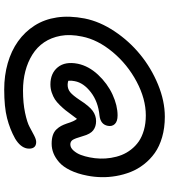

<svg xmlns="http://www.w3.org/2000/svg" viewBox="34 -713 795 903"><g transform="rotate(90 431.5 -261.5)"><path d="M400.9 116.2Q335 116.2 277.1 99.6Q219.2 83 174.6 51.3Q129.9 19.5 100.3 -26.6Q70.8 -72.8 62 -131.8Q53.2 -190.9 66.9 -262.2Q81.1 -333.5 127.2 -402.6Q173.3 -471.7 236.6 -523.4Q299.8 -575.2 377.4 -607.2Q455.1 -639.2 528.8 -639.2Q581.5 -639.2 625.2 -626.5Q668.9 -613.8 699.5 -592Q730 -570.3 752.9 -540.8Q775.9 -511.2 788.8 -478.3Q801.8 -445.3 807.9 -409.7Q814 -374 813.2 -340.3Q812.5 -306.6 806.2 -274.9Q797.4 -228.5 780.8 -194.6Q764.2 -160.6 743.2 -142.3Q722.2 -124 700.7 -115.5Q679.2 -106.9 655.8 -106.9Q632.8 -106.9 616 -112.5Q599.1 -118.2 588.6 -129.4Q578.1 -140.6 572.3 -151.6Q566.4 -162.6 561 -178.2Q550.3 -213.4 539.1 -226.1Q533.2 -218.8 520 -200.7Q506.8 -182.6 498.3 -171.9Q489.7 -161.1 475.1 -146Q460.4 -130.9 447.3 -122.3Q434.1 -113.8 415.5 -107.4Q397 -101.1 377 -101.1Q324.7 -101.1 296.4 -135.7Q268.1 -170.4 279.8 -230Q290.5 -281.2 331.5 -325.2Q372.6 -369.1 424.3 -393.1Q476.1 -417 522.9 -417Q550.8 -417 563.2 -404.1Q575.7 -391.1 571.8 -371.1Q565.4 -336.9 523.9 -332Q458.5 -325.7 414.1 -291.5Q369.6 -257.3 361.8 -215.8Q358.4 -201.7 359.9 -185.1Q370.1 -182.1 378.9 -182.1Q398.9 -182.1 413.8 -194.3Q428.7 -206.5 450.2 -238.8Q479 -283.7 501.2 -299.8Q523.4 -315.9 549.8 -315.9Q575.2 -315.9 592.8 -302.5Q610.4 -289.1 620.1 -253.9Q631.3 -214.8 638.7 -204.8Q646 -194.8 659.2 -194.8Q674.8 -194.8 688 -209.7Q701.2 -224.6 708.5 -243.9Q715.8 -263.2 720.2 -286.1Q725.1 -310.1 725.8 -335Q726.6 -359.9 722.4 -386Q718.3 -412.1 709 -435.8Q699.7 -459.5 683.3 -480.5Q667 -501.5 645.3 -516.6Q623.5 -531.7 592 -540.8Q560.5 -549.8 522.9 -549.8Q445.3 -549.8 364 -506.6Q282.7 -463.4 224.6 -393.6Q166.5 -323.7 151.9 -250Q140.1 -193.8 148.4 -149.2Q156.7 -104.5 179.2 -71.3Q201.7 -38.1 237.1 -16.1Q272.5 5.9 314.9 16.8Q357.4 27.8 405.8 27.8Q464.8 27.8 510.5 18.1Q556.2 8.3 577.1 -3.2Q598.1 -14.6 616.9 -24.4Q635.7 -34.2 647.9 -34.2Q666 -34.2 673.6 -22.7Q681.2 -11.2 678.2 8.8Q672.4 40.5 631.8 64.9Q587.9 89.4 535.6 102.8Q483.4 116.2 400.9 116.2Z"/></g></svg>

Font: Shantell Sans Irregular
Style: Italic
Weight: 400
Italic angle: -11.31°
Designer: Stephen Nixon, Anya Danilova, Shantell Martin
Foundry: Arrow Type
Version: Version 1.006;[9816181b4]